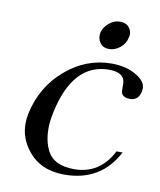

<svg xmlns="http://www.w3.org/2000/svg" viewBox="-69 -623 566 679"><g transform="rotate(10 214.0 -283.5)"><path d="M286 -465Q265 -465 255 -478Q245 -491 245 -506Q245 -511 246 -517Q251 -537 269 -552Q287 -567 308 -567Q330 -567 340 -554.5Q350 -542 350 -529Q350 -523 348 -517Q344 -495 325.5 -480Q307 -465 286 -465ZM397 -113Q338 0 207 0Q121 0 75 -59Q41 -102 41 -154Q41 -172 45 -191Q66 -289 139 -352Q213 -416 305 -416Q360 -416 397 -392Q428 -373 428 -348Q428 -343 427 -338Q420 -304 390 -304Q357 -304 357 -330Q357 -333 357 -335V-348Q357 -349 357 -351Q357 -393 300 -393Q170 -393 131 -210Q124 -178 124 -150Q124 -108 140 -74Q164 -25 238 -25Q330 -25 375 -113Z"/></g></svg>

Font: New Athena Unicode
Style: Italic
Weight: 400
Designer: J. Rusten 1997; rev. by R. Hancock 2001, 2002, rev. by D. Mastronarde 2002-2019
Foundry: Society for Classical Studies (formerly American Philological Association)
Version: Version 5.008